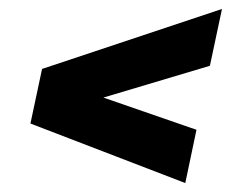

<svg xmlns="http://www.w3.org/2000/svg" viewBox="-20 -468 536 429"><path d="M394 -59 48 -192 74 -314 476 -448 449 -321 211 -250 419 -178Z"/></svg>

Font: Saira SemiCondensed ExtraBold
Style: Italic
Weight: 800
Width: 4
Italic angle: -12°
Designer: Hector Gatti with collaboration of the Omnibus-Type team
Foundry: Omnibus-Type
Version: Version 1.101